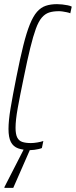

<svg xmlns="http://www.w3.org/2000/svg" viewBox="-20 -716 366 926"><path d="M127 8Q91 8 67.5 -0.5Q44 -9 32.5 -31Q21 -53 21 -94Q21 -134 31 -194Q41 -254 59 -344Q77 -435 92.5 -497Q108 -559 124 -598.5Q140 -638 158.5 -659Q177 -680 200.5 -688Q224 -696 255 -696Q267 -696 280.5 -694.5Q294 -693 306.5 -690.5Q319 -688 326 -684L319 -652Q312 -655 302 -657Q292 -659 282.5 -660.5Q273 -662 264 -662Q236 -662 216.5 -655.5Q197 -649 181.5 -631Q166 -613 153 -577.5Q140 -542 126 -485Q112 -428 95 -344Q76 -253 65.5 -194.5Q55 -136 55 -100Q55 -69 63 -53Q71 -37 87.5 -31.5Q104 -26 129 -26Q143 -26 160.5 -29Q178 -32 189 -36L182 -2Q175 1 165.5 3Q156 5 146 6.5Q136 8 127 8ZM1 190 2 185 106 -18H135L133 -13L44 190Z"/></svg>

Font: Saira UltraCondensed Thin
Style: Italic
Weight: 250
Width: 1
Italic angle: -12°
Designer: Hector Gatti with collaboration of the Omnibus-Type team
Foundry: Omnibus-Type
Version: Version 1.101